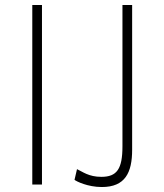

<svg xmlns="http://www.w3.org/2000/svg" viewBox="-20 -743 662 773"><path d="M110 -723V0H149V-723ZM512 -140V-723H473V-154C473 -63 451 -31 388 -31C337 -31 312 -52 290 -62L280 -19C287 -13 333 10 390 10C484 10 512 -48 512 -140Z"/></svg>

Font: United Sans Thin
Style: Regular
Weight: 100
Designer: Pablo Impallari, Rodrigo Fuenzalida (Modified by Dan O. Williams)
Version: Version 1.000;PS 001.000;hotconv 1.0.88;makeotf.lib2.5.64775